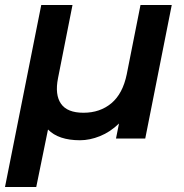

<svg xmlns="http://www.w3.org/2000/svg" viewBox="-30 -554 736 768"><path d="M-10 194 135 -534H260L202 -241Q189 -175 214 -139Q239 -103 304 -103Q370 -103 415.5 -141Q461 -179 477 -257L532 -534H657L551 0H434L446 -60Q411 -26 370 -9.5Q329 7 290 7Q204 7 162 -36L115 194Z"/></svg>

Font: Montserrat SemiBold
Style: Italic
Weight: 600
Italic angle: -11.3°
Designer: Julieta Ulanovsky
Foundry: Julieta Ulanovsky
Version: Version 9.000; ttfautohint (v1.8.4.7-5d5b)